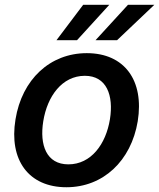

<svg xmlns="http://www.w3.org/2000/svg" viewBox="-20 -776 669 807"><path d="M259.2 11C413.7 11 531.2 -99.8 558.9 -266.3C586.6 -437.9 503.2 -552.6 344.8 -552.6C190 -552.6 72.1 -441.8 45.1 -274.1C17 -103.7 100.1 11 259.2 11ZM161.9 -266.7C178.6 -371.1 240.8 -457.4 336.6 -457.4C428.3 -457.4 458.1 -375 442.1 -274.9C425.1 -170.1 362.9 -85.2 267.4 -85.2C175.1 -85.2 145.6 -166.5 161.9 -266.7ZM217.3 -606.9H303.6L439.3 -755.7H329.5ZM381.4 -606.9H471.9L628.6 -755.7H517.8Z"/></svg>

Font: Magic Ui Pro Semi Bold
Style: Italic
Weight: 600
Italic angle: -9.39999°
Designer: Stefan Endress, Andreas Faust
Version: Version 1.000;FEAKit 1.0